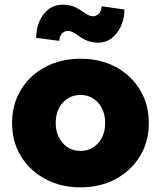

<svg xmlns="http://www.w3.org/2000/svg" viewBox="-20 -797 693 827"><path d="M327 10Q242 10 175 -26Q108 -62 70 -124.5Q32 -187 32 -267Q32 -347 70 -410Q108 -473 175 -508.5Q242 -544 327 -544Q412 -544 478.5 -508.5Q545 -473 583 -410Q621 -347 621 -267Q621 -187 583 -124.5Q545 -62 478.5 -26Q412 10 327 10ZM327 -147Q373 -147 403 -181Q433 -215 433 -267Q433 -320 403 -354Q373 -388 327 -388Q280 -388 250 -354Q220 -320 220 -267Q220 -215 250 -181Q280 -147 327 -147ZM402 -613Q386 -613 366.5 -618Q347 -623 321 -641Q303 -654 292 -659Q281 -664 274 -664Q259 -664 248 -653.5Q237 -643 235 -621L136 -634Q136 -694 167.5 -735.5Q199 -777 253 -777Q269 -777 287.5 -772Q306 -767 332 -750Q343 -742 356 -734.5Q369 -727 381 -727Q394 -727 405 -737.5Q416 -748 418 -770L516 -756Q516 -718 501.5 -685.5Q487 -653 461.5 -633Q436 -613 402 -613Z"/></svg>

Font: Lexend ExtraBold
Style: Regular
Weight: 800
Designer: Bonnie Shaver-Troup, Thomas Jockin
Foundry: Lexend
Version: Version 1.007; ttfautohint (v1.8.3)